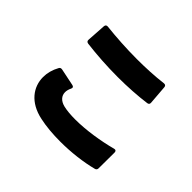

<svg xmlns="http://www.w3.org/2000/svg" viewBox="-162 -1014 1324 1324"><g transform="rotate(45 500.0 -351.5)"><path d="M785 -567C797 -569 802 -576 801 -588L790 -728C789 -741 781 -746 769 -745C689 -735 603 -731 519 -731C414 -731 310 -738 219 -748C206 -749 199 -743 198 -730L189 -590C188 -578 194 -571 206 -569C302 -557 409 -550 513 -550C609 -550 704 -556 785 -567ZM346 26C405 39 476 45 548 45C652 45 761 32 849 9C860 6 865 -1 865 -12L866 -167C866 -180 858 -187 845 -183C744 -156 618 -136 513 -136C470 -136 430 -139 397 -147C353 -158 330 -185 330 -220C330 -234 334 -250 342 -266C348 -278 345 -287 331 -290L205 -316C194 -318 186 -315 181 -305C160 -267 149 -226 149 -186C149 -91 211 -2 346 26Z"/></g></svg>

Font: LINE Seed JP_OTF ExtraBold
Style: Regular
Weight: 800
Designer: LY Corporation & Fontrix & Fontworks
Version: Version 1.013